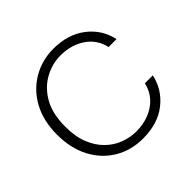

<svg xmlns="http://www.w3.org/2000/svg" viewBox="-137 -641 786 786"><g transform="rotate(-45 255.5 -248.0)"><path d="M269 12Q201 12 147 -20Q93 -52 62 -110.5Q31 -169 31 -248Q31 -328 62.5 -386Q94 -444 148.5 -476Q203 -508 269 -508Q353 -508 409 -465Q465 -422 480 -353H434Q422 -407 377 -437.5Q332 -468 270 -468Q222 -468 177.5 -443.5Q133 -419 105.5 -370.5Q78 -322 78 -248Q78 -190 94.5 -149Q111 -108 138.5 -81Q166 -54 200.5 -41Q235 -28 270 -28Q311 -28 345 -41.5Q379 -55 402.5 -80.5Q426 -106 434 -143H480Q466 -76 411 -32Q356 12 269 12Z"/></g></svg>

Font: DM Sans 36pt ExtraLight
Style: Regular
Weight: 250
Designer: Colophon Foundry, Jonny Pinhorn
Foundry: Colophon Foundry
Version: Version 4.004;gftools[0.9.30]